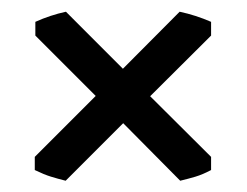

<svg xmlns="http://www.w3.org/2000/svg" viewBox="-20 -414 429 334"><path d="M293.5 -99.6 194.3 -199.7 94.2 -99.6Q80.6 -103 68.6 -106.7Q56.6 -110.4 40.5 -118.2V-141.1L146.5 -247.1L41.5 -352.1V-376Q67.4 -387.7 94.7 -393.6L193.8 -294.4L292.5 -393.6Q320.3 -387.7 347.2 -376V-352.1L241.2 -246.6L347.2 -141.1V-118.2Q332.5 -110.4 320.1 -106.7Q307.6 -103 293.5 -99.6Z"/></svg>

Font: Potro Sans Bangla SemiBold
Style: Regular
Weight: 600
Designer: Jayed Ahsan Saad
Foundry: Codepotro
Version: Potro Sans Bangla;Version 0.996;CodepotroFonts;